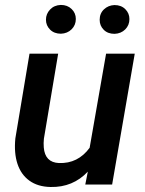

<svg xmlns="http://www.w3.org/2000/svg" viewBox="-20 -745 584 775"><path d="M334.5 -52.2Q274.4 11.7 184.1 9.8Q132.8 8.8 98.9 -15.6Q64.9 -40 50.5 -83.7Q36.1 -127.4 42 -186.5L99.1 -528.3H214.8L157.2 -185.1Q155.3 -167 156.7 -149.9Q161.6 -89.4 217.8 -86.9Q294.4 -84 341.8 -148.4L408.2 -528.3H523.9L432.6 0H324.2ZM225.6 -725.1Q252 -725.1 269 -708.7Q286.1 -692.4 286.1 -668.5Q286.1 -643.6 269 -626.7Q252 -609.9 226.1 -608.9Q198.7 -608.9 182.1 -625.5Q165.5 -642.1 165.5 -665.5Q165.5 -689 182.1 -706.5Q198.7 -724.1 225.6 -725.1ZM382.3 -665Q382.3 -690.9 399.7 -707.3Q417 -723.6 441.9 -724.6Q469.2 -724.6 485.8 -708Q502.4 -691.4 502.4 -668Q502.4 -643.1 485.4 -626.2Q468.3 -609.4 442.4 -608.4Q415 -608.4 398.7 -624.8Q382.3 -641.1 382.3 -665Z"/></svg>

Font: TypoPRO Roboto
Style: Italic
Weight: 500
Italic angle: -12°
Designer: Google
Version: Version 2.136; 2016